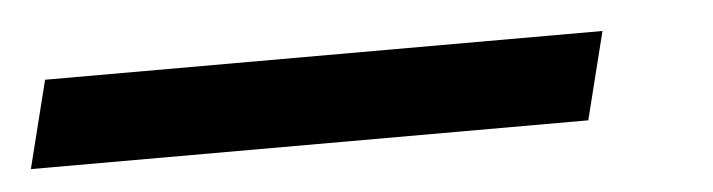

<svg xmlns="http://www.w3.org/2000/svg" viewBox="-126 12 650 175"><g transform="rotate(-5 199.0 100.0)"><path d="M407.5 140H-102.5L-82.5 60H427.5Z"/></g></svg>

Font: Funnel Sans
Style: Bold Italic
Weight: 700
Italic angle: -14.036°
Designer: NORD ID, Kristian Moeller
Foundry: Dicotype
Version: Version 1.000